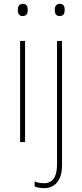

<svg xmlns="http://www.w3.org/2000/svg" viewBox="-20 -742 430 1003"><path d="M99 -722C79 -722 73 -706 73 -690C73 -673 79 -658 98 -658C119 -658 125 -672 125 -690C125 -706 121 -722 99 -722ZM266 -690C266 -673 272 -658 291 -658C312 -658 318 -672 318 -690C318 -706 314 -722 292 -722C272 -722 266 -706 266 -690ZM111 -528H85V0H111ZM210 241C262 241 304 206 304 122V-528H278V116C278 180 257 215 210 215C194 215 176 213 161 206V232C173 237 189 241 210 241Z"/></svg>

Font: Noto Sans Thai Looped SemiCondensed Thin
Style: Regular
Weight: 100
Width: 4
Designer: Sasikarn Vongin, Ben Mitchell
Foundry: The Fontpad Ltd
Version: Version 1.001